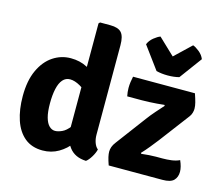

<svg xmlns="http://www.w3.org/2000/svg" viewBox="-106 -886 1199 1040"><g transform="rotate(15 493.0 -366.0)"><path d="M473.5 -144Q473.5 -119.5 481 -99Q488.5 -78.5 501.5 -68.5Q497 -48.5 483.2 -25.8Q469.5 -3 455 8Q391.5 5.5 359.8 -37Q328 -79.5 328 -140V-729L335 -736H392.5Q437 -736 455.2 -715.8Q473.5 -695.5 473.5 -645.5ZM33.5 -243Q33.5 -329.5 60.8 -388.5Q88 -447.5 133.5 -477.8Q179 -508 233 -508Q284.5 -508 324.5 -486.8Q364.5 -465.5 398 -444.5L375 -338Q346 -361.5 315.2 -379Q284.5 -396.5 258.5 -396.5Q234 -396.5 217.8 -378Q201.5 -359.5 193.8 -325Q186 -290.5 186 -242.5Q186 -194.5 194.5 -164.2Q203 -134 217.8 -119.8Q232.5 -105.5 250.5 -105.5Q267.5 -105.5 289.5 -115.5Q311.5 -125.5 332.2 -153Q353 -180.5 366.5 -232.5L399.5 -145.5Q394.5 -106 368.2 -69.2Q342 -32.5 301.8 -9Q261.5 14.5 212.5 14.5Q152 14.5 112.2 -18.2Q72.5 -51 53 -109.2Q33.5 -167.5 33.5 -243ZM709.5 -295.5Q727 -319.5 750 -345.5Q773 -371.5 790 -390.5L787 -395Q769 -393 746.8 -391.2Q724.5 -389.5 702.2 -388.5Q680 -387.5 661.5 -387.5H580.5Q578 -398.5 576.8 -410.5Q575.5 -422.5 575.5 -433.5Q575.5 -450 577.8 -466.5Q580 -483 583.5 -498.5H930.5Q940 -471 945 -451.8Q950 -432.5 950 -416.5Q950 -406 946.5 -393.8Q943 -381.5 935.5 -371.5L807.5 -202Q790.5 -180 770.5 -155.5Q750.5 -131 731.5 -111L734.5 -106.5Q756.5 -109 776.8 -110.5Q797 -112 815.5 -112H852Q876.5 -112 901.8 -115.2Q927 -118.5 947 -128Q962.5 -93 962.5 -66.5Q962.5 -36.5 944.8 -18.2Q927 0 881.5 0H580.5Q571 -27 567.2 -43.8Q563.5 -60.5 563.5 -73.5Q563.5 -86 568.2 -99.8Q573 -113.5 585 -129ZM698.5 -561 606 -686.5Q615 -709 635.5 -725.5Q656 -742 671 -747L762.5 -660L854 -747Q869 -742 889.5 -725.5Q910 -709 919 -686.5L826.5 -561Q798 -553.5 762.5 -553.5Q727.5 -553.5 698.5 -561Z"/></g></svg>

Font: Signika Negative Light
Style: Bold
Weight: 700
Version: Version 2.001